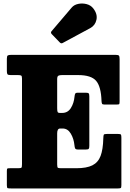

<svg xmlns="http://www.w3.org/2000/svg" viewBox="-20 -1058 730 1078"><path d="M81 -636.5H40Q25.5 -636.5 22 -641Q18.5 -645.5 18.5 -659.5V-728Q18.5 -743.5 23.8 -746.8Q29 -750 43.5 -750H629Q644 -750 647.8 -745.5Q651.5 -741 651.5 -726V-490.5Q651.5 -476.5 649.5 -473.8Q647.5 -471 633.5 -471H566.5Q555 -471 552.8 -476Q550.5 -481 550 -491Q547.5 -571.5 519.8 -604Q492 -636.5 418.5 -636.5H328Q314 -636.5 307.5 -632.8Q301 -629 301 -613.5V-451Q301 -435 303.5 -429.5Q306 -424 314.5 -424H329.5Q360.5 -424 377.8 -451.2Q395 -478.5 398.5 -516Q399.5 -527 402.5 -532.2Q405.5 -537.5 415 -537.5H460Q474 -537.5 477.8 -533.8Q481.5 -530 481.5 -516V-239.5Q481.5 -226.5 478.2 -222.5Q475 -218.5 462 -218.5H418Q405.5 -218.5 402.2 -224.2Q399 -230 398 -242.5Q394.5 -279 377.5 -307.8Q360.5 -336.5 331.5 -336.5H318Q301 -336.5 301 -309.5V-134Q301 -117.5 305.8 -115.5Q310.5 -113.5 326.5 -113.5H408.5Q466.5 -113.5 498.8 -129.8Q531 -146 544.8 -182.5Q558.5 -219 560 -280.5Q560.5 -297.5 562.8 -301.8Q565 -306 582 -306H641.5Q656.5 -306 659 -302.2Q661.5 -298.5 661.5 -284V-19Q661.5 -5 658.2 -2.5Q655 0 641 0H42Q28 0 23.2 -1.5Q18.5 -3 18.5 -18V-98Q18.5 -110 21.5 -111.8Q24.5 -113.5 36.5 -113.5H80Q97 -113.5 100.2 -116.5Q103.5 -119.5 103.5 -136.5V-617Q103.5 -630.5 99.2 -633.5Q95 -636.5 81 -636.5ZM316 -819.5 270.5 -866.5Q262 -875.5 270.5 -884L382.5 -1015.5Q395.5 -1031 418.8 -1036Q442 -1041 465.8 -1035Q489.5 -1029 503.5 -1011Q528.5 -979 521.5 -947Q514.5 -915 486.5 -900L332.5 -817Q323.5 -811.5 316 -819.5Z"/></svg>

Font: Besley* Narrow Heavy
Style: Regular
Weight: 800
Width: 4
Designer: Owen Earl
Foundry: indestructible type*
Version: Version 3.000; ttfautohint (v1.8.3)